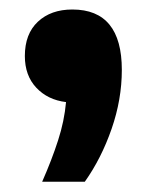

<svg xmlns="http://www.w3.org/2000/svg" viewBox="-20 -202 302 394"><path d="M66.5 171Q86.5 125.5 99.2 86Q112 46.5 115.5 7.5Q78 3 54.5 -22Q31 -47 31 -87Q31 -132.5 57.8 -157.5Q84.5 -182.5 128.5 -182.5Q230 -182.5 230 -58.5Q230 2 209 62.5Q188 123 154 171Z"/></svg>

Font: Encode Sans SmCnd
Style: Bold
Weight: 700
Width: 4
Designer: Multiple Designers
Foundry: Impallari Type
Version: Version 3.002; ttfautohint (v1.8.3) -l 8 -r 50 -G 200 -x 14 